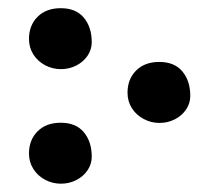

<svg xmlns="http://www.w3.org/2000/svg" viewBox="-20 -436 536 469"><path d="M50.8 -340.8Q50.8 -374 71.8 -395Q92.8 -416 128.4 -416Q165.5 -416 184.8 -392.8Q204.1 -369.6 204.1 -333Q204.1 -314.9 193.8 -299.8Q183.6 -284.7 166.3 -275.9Q148.9 -267.1 128.9 -267.1Q108.4 -267.1 90.3 -276.6Q72.3 -286.1 61.5 -303Q50.8 -319.8 50.8 -340.8ZM291.5 -209.5Q291.5 -242.7 312.5 -263.7Q333.5 -284.7 369.1 -284.7Q406.2 -284.7 425.5 -261.5Q444.8 -238.3 444.8 -201.7Q444.8 -183.6 434.6 -168.5Q424.3 -153.3 407 -144.5Q389.6 -135.7 369.6 -135.7Q349.1 -135.7 331.1 -145.3Q313 -154.8 302.2 -171.6Q291.5 -188.5 291.5 -209.5ZM50.8 -61Q50.8 -94.2 71.8 -115.2Q92.8 -136.2 128.4 -136.2Q165.5 -136.2 184.8 -113Q204.1 -89.8 204.1 -53.2Q204.1 -35.2 193.8 -20Q183.6 -4.9 166.3 3.9Q148.9 12.7 128.9 12.7Q108.4 12.7 90.3 3.2Q72.3 -6.3 61.5 -23.2Q50.8 -40 50.8 -61Z"/></svg>

Font: JuniusX
Style: Bold
Weight: 700
Designer: Peter S. Baker
Foundry: Briery Creek Software
Version: Version 1.004